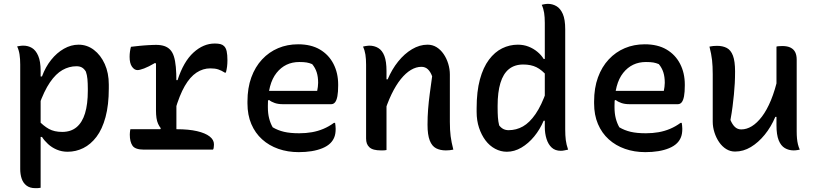

<svg xmlns="http://www.w3.org/2000/svg" viewBox="-20 -777 4240 997"><path d="M69 -536Q75 -537 80 -538Q85 -539 90.5 -539.5Q96 -540 101 -540Q126 -540 146 -528Q166 -516 178.5 -487Q191 -458 191 -409Q191 -330 191 -254.5Q191 -179 191 -104Q191 -29 191 46Q191 121 191 198Q185 199 180.5 199.5Q176 200 172.5 200Q169 200 163 200Q135 200 117.5 186.5Q100 173 92.5 150.5Q85 128 85 101Q85 26 85 -41Q85 -108 85 -172.5Q85 -237 85 -303Q85 -369 85 -442Q85 -471 81.5 -494Q78 -517 69 -536ZM388 -545Q432 -545 467.5 -518Q503 -491 524 -444.5Q545 -398 545 -338V-318Q545 -232 528 -169Q511 -106 481 -66.5Q451 -27 412.5 -8Q374 11 331 11Q301 11 275 0Q249 -11 229.5 -29Q210 -47 198 -66H178V-153Q206 -123 234 -107.5Q262 -92 303 -92Q348 -92 377.5 -116.5Q407 -141 421.5 -188.5Q436 -236 436 -306V-316Q436 -345 434 -366.5Q432 -388 426 -405Q417 -420 405.5 -426.5Q394 -433 377 -433Q339 -433 304.5 -413.5Q270 -394 239.5 -349.5Q209 -305 182 -229V-380H198Q216 -429 245.5 -466Q275 -503 312 -524Q349 -545 388 -545Z M807 -96 815 -111Q807 -121 801 -134Q795 -147 792.5 -164.5Q790 -182 790 -203Q790 -243 790 -284Q790 -325 790 -365.5Q790 -406 790 -447L785 -450Q751 -430 728 -421.5Q705 -413 694 -413Q678 -413 665.5 -430.5Q653 -448 653 -482Q653 -496 655 -510Q657 -524 660 -534Q670 -535 682 -536.5Q694 -538 705 -539Q716 -540 727.5 -541Q739 -542 749.5 -542.5Q760 -543 771 -543.5Q782 -544 790 -544Q815 -544 833 -538Q851 -532 863.5 -519Q876 -506 883 -484Q890 -462 893 -429.5Q896 -397 896 -353Q896 -319 896 -285.5Q896 -252 896 -218Q896 -184 896 -150Q896 -116 896 -82ZM889 -361H902Q933 -457 984.5 -504Q1036 -551 1095 -551Q1113 -551 1124.5 -548Q1136 -545 1143 -538Q1153 -529 1157 -511Q1161 -493 1161 -464Q1161 -446 1159 -430.5Q1157 -415 1153 -400H1147Q1130 -411 1113.5 -416.5Q1097 -422 1072 -422Q1034 -422 1000.5 -400Q967 -378 939.5 -330.5Q912 -283 889 -204ZM657 -106H898Q960 -106 1003 -96Q1046 -86 1068.5 -68.5Q1091 -51 1091 -28Q1091 -23 1090.5 -18.5Q1090 -14 1089.5 -9Q1089 -4 1086 0H728Q682 0 668 -20.5Q654 -41 654 -78Q654 -83 654.5 -88Q655 -93 655.5 -97.5Q656 -102 657 -106Z M1528 -547Q1595 -547 1641 -520Q1687 -493 1711.5 -445.5Q1736 -398 1736 -338V-333Q1736 -299 1732 -277.5Q1728 -256 1720 -246Q1712 -236 1700 -236H1448Q1425 -236 1407 -242Q1389 -248 1377 -258L1359 -248L1360 -305H1627Q1629 -315 1630.5 -326Q1632 -337 1632 -347Q1632 -378 1624.5 -401.5Q1617 -425 1601 -444Q1587 -450 1572.5 -452.5Q1558 -455 1534 -455Q1461 -455 1416 -398.5Q1371 -342 1371 -229V-220Q1371 -188 1377.5 -162.5Q1384 -137 1396 -116Q1423 -100 1455 -92.5Q1487 -85 1534 -85Q1569 -85 1600 -90.5Q1631 -96 1659.5 -108Q1688 -120 1714 -139H1720Q1721 -132 1722 -124.5Q1723 -117 1723 -108Q1723 -82 1716 -64.5Q1709 -47 1696 -34Q1680 -18 1654.5 -7.5Q1629 3 1598 8Q1567 13 1531 13Q1474 13 1425.5 -4Q1377 -21 1341 -53.5Q1305 -86 1285 -133Q1265 -180 1265 -240V-250Q1265 -320 1285 -375Q1305 -430 1341 -468.5Q1377 -507 1424.5 -527Q1472 -547 1528 -547Z M2334 0Q2324 2 2315 3Q2306 4 2295 4Q2266 4 2244.5 -7Q2223 -18 2211.5 -47.5Q2200 -77 2200 -129Q2200 -171 2203 -209.5Q2206 -248 2211.5 -289.5Q2217 -331 2224 -381Q2215 -405 2201.5 -417.5Q2188 -430 2168 -430Q2141 -430 2114 -414Q2087 -398 2061.5 -366.5Q2036 -335 2013 -287.5Q1990 -240 1971 -176L1969 -365H1993Q2015 -417 2047.5 -457.5Q2080 -498 2119.5 -521.5Q2159 -545 2200 -545Q2226 -545 2247 -532Q2268 -519 2283.5 -496.5Q2299 -474 2307.5 -446Q2316 -418 2316 -390Q2316 -349 2316 -308Q2316 -267 2316 -226Q2316 -185 2316 -144Q2316 -101 2320 -70Q2324 -39 2334 0ZM1987 2Q1982 3 1977 3.5Q1972 4 1967.5 4Q1963 4 1958 4Q1937 4 1922 0Q1907 -4 1898 -12.5Q1889 -21 1885 -32Q1881 -43 1881 -58Q1881 -109 1881 -158Q1881 -207 1881 -254.5Q1881 -302 1881 -348.5Q1881 -395 1881 -441Q1881 -471 1877.5 -493.5Q1874 -516 1865 -535Q1871 -537 1876 -537.5Q1881 -538 1886.5 -539Q1892 -540 1897 -540Q1924 -540 1944.5 -527.5Q1965 -515 1976 -486.5Q1987 -458 1987 -408Q1987 -339 1987 -268.5Q1987 -198 1987 -129.5Q1987 -61 1987 2Z M2669 -545Q2699 -545 2724.5 -535Q2750 -525 2770.5 -508Q2791 -491 2803 -471H2822V-381Q2794 -414 2765.5 -428Q2737 -442 2697 -442Q2652 -442 2622.5 -418Q2593 -394 2578.5 -346Q2564 -298 2564 -228V-218Q2564 -190 2565.5 -168Q2567 -146 2572 -126Q2582 -113 2594 -107Q2606 -101 2621 -101Q2661 -101 2695.5 -120.5Q2730 -140 2761 -185Q2792 -230 2818 -305V-150H2803Q2784 -105 2754 -68.5Q2724 -32 2687.5 -10.5Q2651 11 2612 11Q2580 11 2551 -4.5Q2522 -20 2501 -48Q2480 -76 2467.5 -113.5Q2455 -151 2455 -196V-215Q2455 -302 2472 -364.5Q2489 -427 2519 -467Q2549 -507 2587.5 -526Q2626 -545 2669 -545ZM2825 -757Q2849 -757 2869.5 -745Q2890 -733 2902.5 -704.5Q2915 -676 2915 -625Q2915 -559 2915 -493.5Q2915 -428 2915 -363.5Q2915 -299 2915 -234.5Q2915 -170 2915 -105Q2915 -73 2918 -49.5Q2921 -26 2930 0Q2925 1 2920 2Q2915 3 2910.5 4Q2906 5 2901.5 5.5Q2897 6 2892 6Q2863 6 2845 -10.5Q2827 -27 2818 -55.5Q2809 -84 2809 -117Q2809 -192 2809 -259Q2809 -326 2809 -390.5Q2809 -455 2809 -520.5Q2809 -586 2809 -658Q2809 -688 2805.5 -710.5Q2802 -733 2793 -752Q2797 -753 2801 -754Q2805 -755 2809 -755.5Q2813 -756 2817 -756.5Q2821 -757 2825 -757Z M3328 -547Q3395 -547 3441 -520Q3487 -493 3511.5 -445.5Q3536 -398 3536 -338V-333Q3536 -299 3532 -277.5Q3528 -256 3520 -246Q3512 -236 3500 -236H3248Q3225 -236 3207 -242Q3189 -248 3177 -258L3159 -248L3160 -305H3427Q3429 -315 3430.5 -326Q3432 -337 3432 -347Q3432 -378 3424.5 -401.5Q3417 -425 3401 -444Q3387 -450 3372.5 -452.5Q3358 -455 3334 -455Q3261 -455 3216 -398.5Q3171 -342 3171 -229V-220Q3171 -188 3177.5 -162.5Q3184 -137 3196 -116Q3223 -100 3255 -92.5Q3287 -85 3334 -85Q3369 -85 3400 -90.5Q3431 -96 3459.5 -108Q3488 -120 3514 -139H3520Q3521 -132 3522 -124.5Q3523 -117 3523 -108Q3523 -82 3516 -64.5Q3509 -47 3496 -34Q3480 -18 3454.5 -7.5Q3429 3 3398 8Q3367 13 3331 13Q3274 13 3225.5 -4Q3177 -21 3141 -53.5Q3105 -86 3085 -133Q3065 -180 3065 -240V-250Q3065 -320 3085 -375Q3105 -430 3141 -468.5Q3177 -507 3224.5 -527Q3272 -547 3328 -547Z M3703 -539Q3733 -539 3754 -528Q3775 -517 3786 -488Q3797 -459 3797 -406Q3797 -374 3795.5 -345Q3794 -316 3791 -286Q3788 -256 3784 -224Q3780 -192 3773 -154Q3783 -130 3796.5 -117.5Q3810 -105 3829 -105Q3857 -105 3884 -121.5Q3911 -138 3936.5 -171.5Q3962 -205 3983.5 -257Q4005 -309 4021 -381V-170H4006Q3984 -118 3951 -77.5Q3918 -37 3879 -13.5Q3840 10 3797 10Q3772 10 3751 -3Q3730 -16 3714.5 -38.5Q3699 -61 3690 -89Q3681 -117 3681 -145Q3681 -187 3681 -228Q3681 -269 3681 -310Q3681 -351 3681 -391Q3681 -434 3677.5 -465Q3674 -496 3664 -535Q3674 -537 3683 -538Q3692 -539 3703 -539ZM4042 -538Q4069 -538 4085.5 -529.5Q4102 -521 4109.5 -505.5Q4117 -490 4117 -467Q4117 -401 4117 -338.5Q4117 -276 4117 -215.5Q4117 -155 4117 -95Q4117 -75 4118.5 -58.5Q4120 -42 4123.5 -27.5Q4127 -13 4133 0Q4128 1 4122.5 2Q4117 3 4111.5 3.5Q4106 4 4101 4Q4076 4 4055.5 -8Q4035 -20 4023.5 -48.5Q4012 -77 4012 -127Q4012 -197 4012 -266.5Q4012 -336 4012 -404Q4012 -472 4012 -535Q4018 -537 4022.5 -537Q4027 -537 4031.5 -537.5Q4036 -538 4042 -538Z"/></svg>

Font: Recursive Monospace Casual Medium
Style: Regular
Weight: 500
Version: Version 1.047